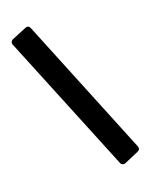

<svg xmlns="http://www.w3.org/2000/svg" viewBox="-156 -789 764 997"><g transform="rotate(-20 226.0 -290.0)"><path d="M359.9 129.4Q352.1 132.8 344.5 129.6Q336.9 126.5 333.5 118.2L20.5 -649.4Q17.1 -657.2 20.5 -664.6Q23.9 -671.9 31.7 -675.3L112.3 -708.5Q130.9 -715.8 138.2 -697.8L450.2 69.3Q457.5 87.4 439.5 95.2Z"/></g></svg>

Font: ADLaM Display
Style: Regular
Weight: 400
Designer: Mark Jamra, Neil Patel, Concept: Andrew Footit
Foundry: Microsoft
Version: Version 2.000; ttfautohint (v1.8.4.7-5d5b);gftools[0.9.28]